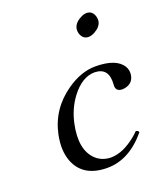

<svg xmlns="http://www.w3.org/2000/svg" viewBox="-124 -732 708 827"><g transform="rotate(-20 229.5 -319.0)"><path d="M306.6 -600.1Q312 -625.5 344.2 -641.1Q357.4 -647.9 368.7 -647.9Q395.5 -647.9 404.3 -619.6Q407.7 -607.4 405.8 -596.2Q400.9 -572.3 371.6 -556.2Q356.9 -548.3 343.3 -547.9Q318.4 -547.9 308.6 -574.2Q304.2 -587.4 306.6 -600.1ZM407.7 -86.9Q326.7 9.8 227.1 9.8Q118.2 9.8 83.5 -73.2Q62 -126 77.1 -198.2Q100.1 -307.1 194.8 -373Q260.7 -418.5 325.2 -418.9Q421.4 -418.9 450.7 -371.6Q462.4 -351.1 457.5 -328.1Q450.2 -293.9 413.1 -287.1Q407.2 -286.1 402.8 -286.1Q373.5 -286.1 373.5 -313.5Q373.5 -317.4 374 -319.8Q379.4 -394.5 314.9 -396Q256.8 -396 207.5 -330.6Q171.4 -282.2 157.7 -219.2Q133.3 -105.5 188 -53.2Q215.8 -27.8 255.9 -26.9Q312 -26.9 374 -78.1Q385.3 -87.4 394.5 -97.2Q404.8 -96.2 406.7 -90.8Q407.2 -88.4 407.7 -86.9Z"/></g></svg>

Font: Linux Libertine Display Slanted O
Style: Slanted
Weight: 400
Designer: Philipp H. Poll
Foundry: Philipp H. Poll
Version: Version 5.0.9